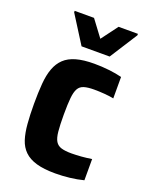

<svg xmlns="http://www.w3.org/2000/svg" viewBox="-137 -785 679 867"><g transform="rotate(20 203.0 -352.0)"><path d="M237 8Q182 8 146 -2.5Q110 -13 88.5 -34Q67 -55 57 -86Q47 -117 43.5 -159.5Q40 -202 40 -255Q40 -309 43.5 -352Q47 -395 58.5 -426Q70 -457 91.5 -477.5Q113 -498 148 -508Q183 -518 235 -518Q270 -518 305.5 -514Q341 -510 368 -503V-400Q349 -404 323 -406Q297 -408 274 -408Q244 -408 225.5 -402.5Q207 -397 198 -381Q189 -365 186 -335Q183 -305 183 -255Q183 -205 186 -174.5Q189 -144 198.5 -128.5Q208 -113 226.5 -107.5Q245 -102 275 -102Q297 -102 322 -104Q347 -106 372 -110V-8Q341 0 306 4Q271 8 237 8ZM153 -572 69 -705V-712H162L221 -633L280 -712H373V-705L288 -572Z"/></g></svg>

Font: Saira SemiCondensed
Style: Bold
Weight: 700
Width: 4
Designer: Hector Gatti with collaboration of the Omnibus-Type team
Foundry: Omnibus-Type
Version: Version 1.101